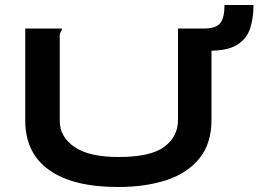

<svg xmlns="http://www.w3.org/2000/svg" viewBox="-20 -737 1040 768"><path d="M452 11Q272 11 176.5 -57Q81 -125 81 -255V-623H227V-616Q222 -610 220 -603Q218 -596 219 -579V-254Q219 -190 277.5 -149.5Q336 -109 454 -109Q583 -109 637.5 -150Q692 -191 692 -257V-623H826V-258Q826 -164 778.5 -104.5Q731 -45 647 -17Q563 11 452 11ZM816 -534 796 -623Q844 -623 861 -644.5Q878 -666 878 -717H994Q994 -665 980.5 -623.5Q967 -582 929 -558Q891 -534 816 -534Z"/></svg>

Font: Inconsolata UltraExpanded Black
Style: Regular
Weight: 900
Width: 9
Monospace: yes
Designer: Raph Levien, Cyreal, Brenton Simpson
Foundry: Raph Levien, Cyreal, Google
Version: Version 3.001; ttfautohint (v1.8.2.53-6de2)